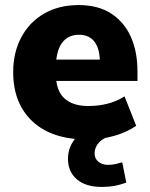

<svg xmlns="http://www.w3.org/2000/svg" viewBox="-20 -539 592 757"><path d="M323 11Q185 11 108.5 -60Q32 -131 32 -255Q32 -332 64 -392Q96 -452 154 -485.5Q212 -519 290 -519Q367 -519 418.5 -485.5Q470 -452 496 -393.5Q522 -335 522 -258V-220H181V-304H391L374 -290Q374 -347 352.5 -374.5Q331 -402 292 -402Q247 -402 223.5 -368.5Q200 -335 200 -268V-250Q200 -183 233 -152Q266 -121 328 -121Q368 -121 403.5 -130Q439 -139 471 -159L517 -43Q479 -17 429 -3Q379 11 323 11ZM381 198Q318 198 283 168Q248 138 248 87Q248 41 278.5 5Q309 -31 358 -48L406 0Q388 7 376 17.5Q364 28 358.5 40.5Q353 53 353 66Q353 87 368.5 99Q384 111 406 111Q422 111 434.5 108Q447 105 462 101L478 181Q453 190 431 194Q409 198 381 198Z"/></svg>

Font: Mulish ExtraLight Black
Style: Regular
Weight: 900
Version: Version 3.603